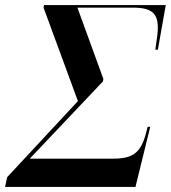

<svg xmlns="http://www.w3.org/2000/svg" viewBox="-77 -734 671 754"><path d="M-57 0H455L513 -236H503L495 -206C475 -134 444 -111 368 -111H40L327 -414L329 -424L227 -704H445C530 -704 553 -675 539 -582L533 -539H543L574 -714H96L94 -704L229 -337L-49 -38Z"/></svg>

Font: Noto Serif Display SemiCondensed SemiBold
Style: Italic
Weight: 600
Width: 4
Italic angle: -12°
Designer: Monotype Design Team
Foundry: Monotype Imaging Inc.
Version: Version 2.009